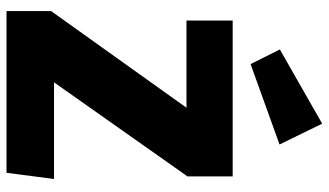

<svg xmlns="http://www.w3.org/2000/svg" viewBox="-230 -780 1010 590"><g transform="rotate(90 275.0 -485.0)"><path d="M360 -970 132 -840 177 -750 424 -839ZM522 -695H43V-553H311L14 -137V0H511L530 -146H233L522 -556Z"/></g></svg>

Font: Fira Sans ExtraBold
Style: Regular
Weight: 800
Designer: bBox Type GmbH & Carrois Corporate GbR & Edenspiekermann AG
Foundry: bBox Type GmbH & Carrois Corporate GbR & Edenspiekermann AG
Version: Version 4.300;PS 004.300;hotconv 1.0.88;makeotf.lib2.5.64775